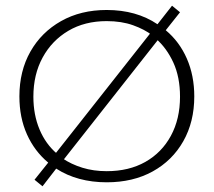

<svg xmlns="http://www.w3.org/2000/svg" viewBox="-20 -629 749 673"><path d="M129 24 101 1 149 -59Q101 -99 74.5 -158Q48 -217 48 -291Q48 -380 86.5 -448Q125 -516 194 -555Q263 -594 354 -594Q406 -594 450.5 -581.5Q495 -569 532 -544L583 -609L611 -586L561 -523Q609 -483 635 -423.5Q661 -364 661 -291Q661 -202 622.5 -134Q584 -66 515 -28Q446 10 354 10Q303 10 258.5 -2Q214 -14 177 -38ZM97 -290Q97 -227 118.5 -175.5Q140 -124 180 -90L169 -84L512 -519L514 -505Q487 -526 446.5 -540.5Q406 -555 354 -555Q277 -555 219.5 -521Q162 -487 129.5 -427.5Q97 -368 97 -290ZM198 -63 199 -74Q230 -53 269 -41Q308 -29 354 -29Q432 -29 489.5 -61.5Q547 -94 579 -153Q611 -212 611 -290Q611 -359 587.5 -410Q564 -461 526 -494L539 -496Z"/></svg>

Font: Rokkitt ExtraLight
Style: Regular
Weight: 250
Version: Version 3.103